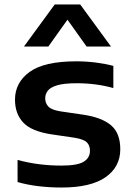

<svg xmlns="http://www.w3.org/2000/svg" viewBox="-20 -828 594 858"><path d="M255.5 10Q202 10 151.8 4Q101.5 -2 58.5 -14.5V-113.5Q105 -100.5 154.8 -94.2Q204.5 -88 254.5 -88Q325.5 -88 353.8 -105.2Q382 -122.5 382 -154Q382 -178.5 367.8 -192.2Q353.5 -206 313 -212.5L211 -227.5Q121 -241 84 -280.2Q47 -319.5 47 -382.5Q47 -459 112.2 -506.5Q177.5 -554 321.5 -554Q365 -554 408.5 -548.5Q452 -543 486.5 -533.5V-434.5Q410 -456 323 -456Q266.5 -456 236 -447Q205.5 -438 193.8 -422.8Q182 -407.5 182 -388.5Q182 -367.5 195.8 -352.2Q209.5 -337 249.5 -330.5L351.5 -315.5Q434 -303.5 475.8 -268.5Q517.5 -233.5 517.5 -161Q517.5 -82 451.5 -36Q385.5 10 255.5 10ZM87 -620 224.5 -808H338.5L476 -620H367L281.5 -740L196 -620Z"/></svg>

Font: Encode Sans Exp SmBold
Style: Regular
Weight: 600
Width: 7
Designer: Multiple Designers
Foundry: Impallari Type
Version: Version 3.002; ttfautohint (v1.8.3) -l 8 -r 50 -G 200 -x 14 